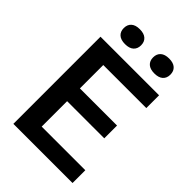

<svg xmlns="http://www.w3.org/2000/svg" viewBox="-271 -1046 1153 1153"><g transform="rotate(45 306.0 -469.5)"><path d="M73 0V-740H570.5V-631.5H205V-108.5H575.5V0ZM153.5 -324.5V-433H520.5V-324.5ZM457.5 -812.5Q421.5 -812.5 402.8 -829.2Q384 -846 384 -875.5Q384 -905.5 402.8 -922.2Q421.5 -939 457.5 -939Q493.5 -939 512.2 -922.2Q531 -905.5 531 -875.5Q531 -846 512.2 -829.2Q493.5 -812.5 457.5 -812.5ZM208.5 -812.5Q172.5 -812.5 153.8 -829.2Q135 -846 135 -875.5Q135 -905.5 153.8 -922.2Q172.5 -939 208.5 -939Q244.5 -939 263.2 -922.2Q282 -905.5 282 -875.5Q282 -846 263.2 -829.2Q244.5 -812.5 208.5 -812.5Z"/></g></svg>

Font: Encode Sans SC SemiBold
Style: Regular
Weight: 600
Version: Version 3.002